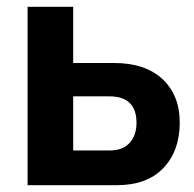

<svg xmlns="http://www.w3.org/2000/svg" viewBox="-20 -544 571 564"><path d="M61 0V-524H195V-359H314Q407 -359 457.5 -311.5Q508 -264 508 -184Q508 -101 460 -50.5Q412 0 323 0ZM195 -102H302Q341 -102 361 -124.5Q381 -147 381 -183Q381 -261 301 -261H195Z"/></svg>

Font: Raleway-v4020
Style: Bold
Weight: 700
Designer: Matt McInerney, Pablo Impallari, Rodrigo Fuenzalida
Foundry: Matt McInerney, Pablo Impallari, Rodrigo Fuenzalida
Version: Version 4.020;PS 004.020;hotconv 1.0.88;makeotf.lib2.5.64775